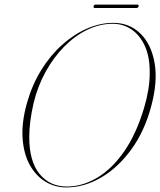

<svg xmlns="http://www.w3.org/2000/svg" viewBox="-20 -810 701 840"><path d="M475.5 -710Q545.5 -710 593.2 -664.2Q641 -618.5 656 -536.5Q671 -454.5 641.5 -345Q612.5 -236 554.5 -156.2Q496.5 -76.5 422.2 -33.2Q348 10 270 10Q220 10 178.2 -15.5Q136.5 -41 110 -89Q83.5 -137 78.8 -205.5Q74 -274 98 -359.5Q120 -437.5 159.5 -502Q199 -566.5 250.8 -613Q302.5 -659.5 360.2 -684.8Q418 -710 475.5 -710ZM272.5 6Q340.5 6 405.2 -32.5Q470 -71 523.2 -147.5Q576.5 -224 610.5 -338.5Q635 -421.5 635 -489Q636 -559.5 614.2 -607.8Q592.5 -656 555.5 -681Q518.5 -706 473 -706Q416 -706 361.5 -679.5Q307 -653 260.5 -605.8Q214 -558.5 179.2 -495.2Q144.5 -432 127 -359Q117.5 -318 112.8 -281Q108 -244 108 -211.5Q107.5 -106 152.2 -50Q197 6 272.5 6ZM389.5 -782.5Q391 -790 399 -790H580Q588 -790 586.5 -782.5Q584.5 -775 576.5 -775H395.5Q387.5 -775 389.5 -782.5Z"/></svg>

Font: Fraunces 144pt Thin
Style: Italic
Weight: 100
Italic angle: -16°
Version: Version 1.000;[b76b70a41]